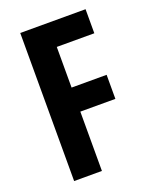

<svg xmlns="http://www.w3.org/2000/svg" viewBox="-135 -792 701 870"><g transform="rotate(-20 216.0 -357.0)"><path d="M204 0V-286H373V-402H204V-598H385V-714H70V0Z"/></g></svg>

Font: Noto Sans Malayalam ExtraCondensed
Style: Bold
Weight: 700
Width: 2
Designer: Jelle Bosma - Monotype Design Team
Foundry: Monotype Imaging Inc.
Version: Version 2.104